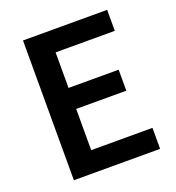

<svg xmlns="http://www.w3.org/2000/svg" viewBox="-134 -846 875 954"><g transform="rotate(-20 304.0 -369.5)"><path d="M94 -739H539V-628H226V-440H491V-329H226V-111H550V0H94Z"/></g></svg>

Font: Merged Yaku Han JP SemiBold
Style: Regular
Weight: 600
Designer: Ryoko NISHIZUKA 西塚涼子 (kana, bopomofo & ideographs); Paul D. Hunt (Latin, Greek & Cyrillic); Sandoll Communications 산돌커뮤니
Foundry: Adobe
Version: Version 2.004